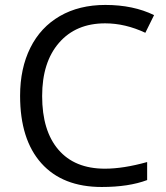

<svg xmlns="http://www.w3.org/2000/svg" viewBox="-20 -744 671 774"><path d="M403.8 -649.9Q286.1 -649.9 218 -571.5Q149.9 -493.2 149.9 -356.9Q149.9 -216.8 215.6 -140.4Q281.2 -64 402.8 -64Q477.5 -64 573.2 -90.8V-18.1Q499 9.8 390.1 9.8Q232.4 9.8 146.7 -85.9Q61 -181.6 61 -357.9Q61 -468.3 102.3 -551.3Q143.6 -634.3 221.4 -679.2Q299.3 -724.1 404.8 -724.1Q517.1 -724.1 601.1 -683.1L565.9 -611.8Q484.9 -649.9 403.8 -649.9Z"/></svg>

Font: f06597129
Style: Regular
Weight: 400
Foundry: Ascender Corporation
Version: Version 1.10